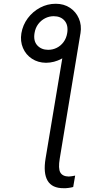

<svg xmlns="http://www.w3.org/2000/svg" viewBox="-20 -780 517 1004"><path d="M322.3 -574.2 400.9 -606.9 292.5 48.8Q283.7 101.1 295.4 121.8Q307.1 142.6 339.8 143.1Q346.7 142.6 356 141.4Q365.2 140.1 373 138.2L362.8 197.8Q353 200.7 338.9 202.6Q324.7 204.6 313 204.1Q252.4 204.6 229 165Q205.6 125.5 218.3 48.8ZM91.8 -606Q99.1 -649.4 125.2 -684.6Q151.4 -719.7 189.7 -740Q228 -760.3 271.5 -760.3Q314 -760.3 345.5 -739.5Q377 -718.8 392.3 -683.6Q407.7 -648.4 400.9 -606Q394 -563.5 367.4 -528.6Q340.8 -493.7 302.2 -472.9Q263.7 -452.1 220.7 -451.7Q178.7 -452.1 147 -472.9Q115.2 -493.7 100.1 -529.1Q85 -564.5 91.8 -606ZM231.9 -519.5Q255.9 -519.5 276.9 -530Q297.9 -540.5 312.5 -560.3Q327.1 -580.1 331.5 -607.4Q337.9 -648.4 317.6 -671.9Q297.4 -695.3 260.7 -695.3Q237.3 -695.3 216.1 -684.6Q194.8 -673.8 179.9 -654.1Q165 -634.3 160.6 -606.9Q153.8 -565.9 175 -542.7Q196.3 -519.5 231.9 -519.5Z"/></svg>

Font: Inter 28pt Light
Style: Italic
Weight: 300
Italic angle: -9.3988°
Designer: Rasmus Andersson
Foundry: rsms
Version: Version 4.001;git-66647c0bb